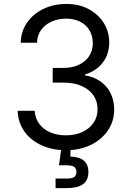

<svg xmlns="http://www.w3.org/2000/svg" viewBox="-20 -758 671 982"><path d="M317.9 10.3Q246.6 10.3 191.4 -15.4Q136.2 -41 104.2 -86.4Q72.3 -131.8 70.3 -191.4H157.2Q159.7 -152.8 180.7 -124.5Q201.7 -96.2 236.8 -81.1Q272 -65.9 316.4 -65.9Q364.3 -65.9 400.6 -82.5Q437 -99.1 458 -129.4Q479 -159.7 479 -199.2Q479 -239.7 458 -270.3Q437 -300.8 397.9 -318.1Q358.9 -335.4 304.2 -335.4H249.5V-410.6H304.2Q348.6 -410.6 382.6 -426.3Q416.5 -441.9 435.5 -470.2Q454.6 -498.5 454.6 -537.1Q454.6 -574.7 437.7 -603Q420.9 -631.3 389.9 -647Q358.9 -662.6 317.4 -662.6Q277.3 -662.6 244.1 -647.7Q210.9 -632.8 190.7 -605.5Q170.4 -578.1 169.4 -539.6H85.9Q87.4 -598.1 118.7 -642.8Q149.9 -687.5 202.4 -712.6Q254.9 -737.8 318.8 -737.8Q385.7 -737.8 435.1 -710.7Q484.4 -683.6 511.5 -639.2Q538.6 -594.7 538.6 -541.5Q538.6 -481 505.4 -437.7Q472.2 -394.5 415 -377.4V-372.6Q461.4 -364.7 494.9 -340.8Q528.3 -316.9 546.1 -280.3Q564 -243.7 564 -198.2Q564 -138.2 532 -91.1Q500 -43.9 444.3 -16.8Q388.7 10.3 317.9 10.3ZM264.2 204.1V155.3H320.8Q347.7 155.3 359.1 147.5Q370.6 139.6 370.6 121.1Q370.6 103 359.1 95.2Q347.7 87.4 320.8 87.4H281.7L296.9 -22.5H340.8V0L339.8 42.5Q386.2 44.4 409.2 64Q432.1 83.5 432.1 121.6Q432.1 164.1 404.5 184.1Q377 204.1 321.3 204.1Z"/></svg>

Font: V-Inter
Style: Regular-375
Weight: 375
Designer: Rasmus Andersson
Foundry: rsms
Version: Version 4.000;git-4146feb